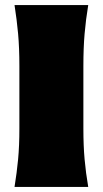

<svg xmlns="http://www.w3.org/2000/svg" viewBox="-20 -733 403 753"><path d="M37 0Q46 -55.5 51 -108.2Q56 -161 56 -229V-474Q56 -545.5 51 -600.5Q46 -655.5 37 -713H326Q316.5 -655.5 311.8 -600.5Q307 -545.5 307 -474V-229Q307 -161 311.8 -108.2Q316.5 -55.5 326 0Z"/></svg>

Font: Commissioner Flair Black
Style: Regular
Weight: 900
Designer: Kostas Bartsokas
Foundry: Kostas Bartsokas
Version: Version 1.000; ttfautohint (v1.8.3)